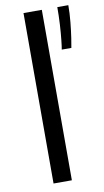

<svg xmlns="http://www.w3.org/2000/svg" viewBox="-89 -824 468 867"><g transform="rotate(-10 145.0 -391.0)"><path d="M168 -781.5V0H84V-781.5ZM289.5 -781.5Q289.5 -744 285.5 -704Q281.5 -664 276.8 -632.8Q272 -601.5 269.5 -589H225.5Q228 -602 231.2 -632.5Q234.5 -663 236.8 -702.5Q239 -742 239 -781.5Z"/></g></svg>

Font: Epilogue
Style: Regular
Weight: 400
Designer: Tyler Finck
Foundry: Etcetera Type Co
Version: Version 2.112